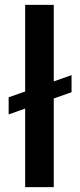

<svg xmlns="http://www.w3.org/2000/svg" viewBox="-20 -770 330 790"><path d="M274.4 -460.9V-390.6L201.2 -364.7V0H83.5V-323.2L15.6 -299.3V-369.6L83.5 -393.6V-750H201.2V-435.1Z"/></svg>

Font: Vazirmatn RD UI FD Medium
Style: Regular
Weight: 500
Designer: Saber Rastikerdar
Foundry: Saber Rastikerdar
Version: Version 33.003